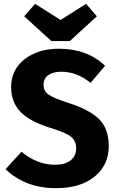

<svg xmlns="http://www.w3.org/2000/svg" viewBox="-20 -964 612 1001"><path d="M429 -944 485 -879 344 -750H248L106 -879L163 -944L296 -860ZM288 -710Q434 -710 528 -621L452 -532Q381 -590 300 -590Q257 -590 232 -572.5Q207 -555 207 -522Q207 -489 233.5 -470.5Q260 -452 341 -426Q447 -392 497 -342.5Q547 -293 547 -202Q547 -104 473.5 -43.5Q400 17 272 17Q112 17 9 -82L92 -173Q173 -105 267 -105Q318 -105 347.5 -127.5Q377 -150 377 -190Q377 -229 351 -250.5Q325 -272 250 -295Q135 -330 86.5 -381Q38 -432 38 -510Q38 -600 108 -655Q178 -710 288 -710Z"/></svg>

Font: Fira Sans
Style: Bold
Weight: 700
Designer: bBox Type GmbH & Carrois Corporate GbR & Edenspiekermann AG
Foundry: bBox Type GmbH & Carrois Corporate GbR & Edenspiekermann AG
Version: Version 4.301;PS 004.301;hotconv 1.0.88;makeotf.lib2.5.64775